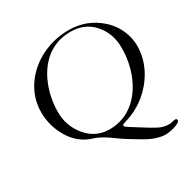

<svg xmlns="http://www.w3.org/2000/svg" viewBox="-196 -879 1202 1233"><g transform="rotate(-30 404.5 -262.5)"><path d="M739 138C710.3 138 683.8 131.7 659.5 119C605.4 90.8 570.6 65 516.5 32.5C488.5 15.7 474.5 4.4 474.5 -1.3C474.5 -7 482 -11.9 497 -16C557 -32.7 610.3 -60.2 657 -98.5C735.9 -163.3 809 -269.6 809 -402C809 -430.7 804.7 -458.7 796 -486C779.3 -539.3 750 -584.7 708 -622C642.7 -680 565.7 -709 477 -709C404.3 -709 336.2 -693.2 272.5 -661.5C162.4 -606.7 61 -493.4 61 -339C61 -270.3 79.2 -206 115.5 -146C151.8 -86 202.7 -46.3 268 -27C303.3 -16.3 347 8.7 399 48C441.6 79.2 478.1 99.3 525 128C585 165.3 638.7 184 686 184C710.7 184 795 167.1 795 143C795 134.3 791.3 130 784 130C770.1 130 752.5 138 739 138ZM389.5 -25C321.2 -25 265 -51.2 221 -103.5C177 -155.8 155 -216.7 155 -286C155 -355.3 167.7 -421 193 -483C238.8 -595.2 330.1 -694 481.5 -694C551.8 -694 608.5 -669.7 651.5 -621C694.5 -572.3 716 -512.5 716 -441.5C716 -370.5 703.3 -303.7 678 -241C633 -129.6 538.4 -25 389.5 -25Z"/></g></svg>

Font: fbb
Style: Italic
Weight: 400
Italic angle: -12°
Designer: David J. Perry, Michael Sharpe
Version: Version 0.991